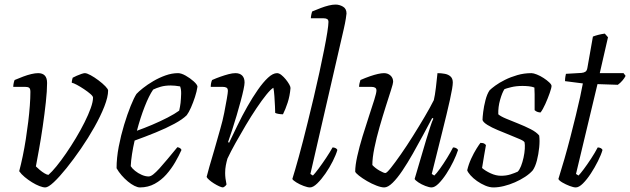

<svg xmlns="http://www.w3.org/2000/svg" viewBox="-20 -820 2757 840"><path d="M178 0Q168 0 152.5 -6Q137 -12 120 -22.5Q103 -33 88 -45.5Q73 -58 64 -71Q72 -101 79.5 -137Q87 -173 93 -211.5Q99 -250 103.5 -287Q108 -324 110.5 -358Q113 -392 113 -418Q113 -432 107.5 -436Q102 -440 90 -440H38Q38 -448 40 -457Q42 -466 44 -470Q63 -478 81.5 -485Q100 -492 117 -496Q134 -500 147 -500Q166 -500 176 -489.5Q186 -479 186 -457Q186 -423 180.5 -372.5Q175 -322 167 -267Q159 -212 150.5 -165.5Q142 -119 137 -92Q143 -86 153.5 -77Q164 -68 175 -61.5Q186 -55 192 -55Q207 -68 227 -92.5Q247 -117 269 -149Q291 -181 312 -216Q333 -251 350 -285Q367 -319 377 -347Q387 -375 387 -393Q387 -399 375.5 -409Q364 -419 347.5 -430Q331 -441 316 -449Q301 -457 294 -458Q294 -464 295.5 -470.5Q297 -477 298 -480Q305 -484 315.5 -488.5Q326 -493 336 -496.5Q346 -500 351 -500Q360 -500 376.5 -491Q393 -482 411 -468.5Q429 -455 441 -442.5Q453 -430 453 -424Q453 -396 436.5 -354Q420 -312 393 -264Q366 -216 334 -169.5Q302 -123 271 -84.5Q240 -46 215.5 -23Q191 0 178 0Z M592 0Q582 0 568 -7Q554 -14 539.5 -26Q525 -38 512 -53Q499 -68 490 -84Q490 -129 499.5 -178.5Q509 -228 523 -274Q537 -320 551.5 -356Q566 -392 577 -409Q586 -419 605.5 -434.5Q625 -450 650.5 -465Q676 -480 704 -490Q732 -500 759 -500Q773 -500 792.5 -489Q812 -478 827.5 -464Q843 -450 844 -441Q841 -420 833 -395.5Q825 -371 815.5 -349.5Q806 -328 797 -316Q779 -298 743 -278.5Q707 -259 661.5 -240.5Q616 -222 569 -205Q562 -175 557.5 -145.5Q553 -116 552 -93Q558 -83 571 -72.5Q584 -62 600 -55Q616 -48 630 -48Q639 -48 650.5 -57Q662 -66 677.5 -83Q693 -100 712.5 -123.5Q732 -147 756 -176Q763 -175 767.5 -172Q772 -169 774 -164Q763 -139 746.5 -110.5Q730 -82 708 -57Q686 -32 657 -16Q628 0 592 0ZM579 -248Q610 -259 645.5 -274Q681 -289 713 -305.5Q745 -322 764 -336Q766 -343 767.5 -353.5Q769 -364 770 -370Q772 -390 772.5 -409.5Q773 -429 768 -442Q757 -444 746 -445Q735 -446 727 -446Q702 -446 683 -440.5Q664 -435 650 -428Q632 -402 613 -353.5Q594 -305 579 -248Z M956 0Q950 0 939 -5Q928 -10 916 -17.5Q904 -25 895 -33Q886 -41 884 -46Q887 -59 896 -90.5Q905 -122 918 -165.5Q931 -209 944 -257Q954 -291 961 -326.5Q968 -362 972.5 -388.5Q977 -415 977 -422Q977 -433 971 -436.5Q965 -440 954 -440H902Q902 -448 903.5 -456Q905 -464 908 -470Q926 -478 944.5 -484.5Q963 -491 980 -495.5Q997 -500 1010 -500Q1029 -500 1039.5 -489.5Q1050 -479 1050 -459Q1050 -450 1045.5 -428.5Q1041 -407 1033 -377.5Q1025 -348 1015.5 -315.5Q1006 -283 996 -252.5Q986 -222 978 -199L982 -195Q999 -230 1019 -271.5Q1039 -313 1062 -353.5Q1085 -394 1108 -427Q1131 -460 1152.5 -480Q1174 -500 1192 -500Q1201 -500 1211 -492Q1221 -484 1230 -473Q1239 -462 1245 -451.5Q1251 -441 1251 -435Q1248 -400 1238.5 -371Q1229 -342 1218 -320Q1209 -320 1199.5 -321.5Q1190 -323 1184 -326Q1184 -335 1183 -355.5Q1182 -376 1180.5 -399Q1179 -422 1176 -436Q1165 -430 1145.5 -406Q1126 -382 1102.5 -347Q1079 -312 1055.5 -272.5Q1032 -233 1010.5 -194.5Q989 -156 975 -126Q971 -112 968 -96.5Q965 -81 965 -63Q965 -52 966.5 -39.5Q968 -27 971 -13Q969 -10 966.5 -7Q964 -4 956 0Z M1336 0Q1326 0 1308.5 -6.5Q1291 -13 1276.5 -22Q1262 -31 1259 -37Q1264 -54 1271.5 -78.5Q1279 -103 1287.5 -135Q1296 -167 1306 -204.5Q1316 -242 1326 -284Q1339 -337 1352.5 -393.5Q1366 -450 1377.5 -503.5Q1389 -557 1398 -602Q1407 -647 1412 -679Q1417 -711 1417 -724Q1417 -733 1411.5 -736.5Q1406 -740 1396 -740H1340Q1340 -746 1342 -756Q1344 -766 1346 -770Q1365 -778 1383.5 -785Q1402 -792 1418.5 -796Q1435 -800 1448 -800Q1465 -800 1480.5 -791Q1496 -782 1496 -761Q1496 -758 1493 -738.5Q1490 -719 1484 -693L1338 -59L1349 -52Q1358 -61 1374 -82.5Q1390 -104 1407 -129.5Q1424 -155 1435 -175Q1442 -175 1448 -172Q1454 -169 1456 -164Q1450 -143 1436 -115Q1422 -87 1404 -61Q1386 -35 1368 -17.5Q1350 0 1336 0Z M1661 0Q1648 0 1627 -8Q1606 -16 1585.5 -28Q1565 -40 1550.5 -51.5Q1536 -63 1534 -69Q1534 -96 1543 -136.5Q1552 -177 1566 -223Q1580 -269 1594 -311Q1608 -353 1617.5 -383.5Q1627 -414 1627 -424Q1627 -433 1621 -436.5Q1615 -440 1604 -440H1551Q1551 -447 1553 -456Q1555 -465 1557 -470Q1580 -480 1599 -486.5Q1618 -493 1633.5 -496.5Q1649 -500 1660 -500Q1677 -500 1688.5 -489.5Q1700 -479 1700 -462Q1700 -455 1690.5 -425.5Q1681 -396 1667.5 -353.5Q1654 -311 1640.5 -264Q1627 -217 1618 -173Q1609 -129 1609 -98Q1622 -84 1640.5 -73.5Q1659 -63 1666 -63Q1672 -63 1690 -85.5Q1708 -108 1733.5 -144.5Q1759 -181 1786 -224Q1813 -267 1837.5 -308.5Q1862 -350 1878 -382Q1883 -403 1887 -436.5Q1891 -470 1894 -500Q1911 -500 1926.5 -497Q1942 -494 1951.5 -485Q1961 -476 1961 -459Q1961 -440 1948.5 -383.5Q1936 -327 1915 -243.5Q1894 -160 1869 -59L1880 -52Q1889 -60 1904.5 -81.5Q1920 -103 1936 -129Q1952 -155 1962 -175Q1970 -175 1975.5 -172Q1981 -169 1984 -164Q1977 -142 1963.5 -114Q1950 -86 1933 -60Q1916 -34 1899 -17Q1882 0 1868 0Q1858 0 1841 -6.5Q1824 -13 1810.5 -22Q1797 -31 1794 -37L1845 -210Q1855 -242 1862.5 -265.5Q1870 -289 1876 -301L1871 -304Q1853 -270 1831 -229Q1809 -188 1786 -147.5Q1763 -107 1740.5 -73.5Q1718 -40 1697.5 -20Q1677 0 1661 0Z M2139 0Q2122 0 2103 -8Q2084 -16 2067 -28Q2050 -40 2038.5 -53Q2027 -66 2024 -75Q2030 -101 2041.5 -126Q2053 -151 2065 -170Q2077 -189 2082 -195Q2088 -195 2092.5 -194Q2097 -193 2100.5 -190.5Q2104 -188 2106 -185Q2103 -168 2098 -139.5Q2093 -111 2089 -85Q2104 -72 2127 -61.5Q2150 -51 2172 -51Q2195 -51 2213.5 -57Q2232 -63 2245 -69Q2253 -77 2259.5 -93.5Q2266 -110 2270.5 -130.5Q2275 -151 2276 -169Q2277 -187 2275 -197Q2273 -203 2254.5 -211Q2236 -219 2210 -229.5Q2184 -240 2157.5 -251Q2131 -262 2112.5 -273.5Q2094 -285 2091 -295Q2091 -306 2094 -330.5Q2097 -355 2104 -382Q2111 -409 2122 -425Q2130 -433 2147 -445.5Q2164 -458 2189 -470.5Q2214 -483 2243.5 -491.5Q2273 -500 2305 -500Q2314 -500 2329 -494Q2344 -488 2358.5 -478.5Q2373 -469 2383 -459.5Q2393 -450 2393 -444Q2393 -436 2385 -413Q2377 -390 2366 -365.5Q2355 -341 2345 -328Q2340 -328 2334.5 -329.5Q2329 -331 2325 -333.5Q2321 -336 2319 -338Q2319 -352 2319 -370.5Q2319 -389 2319 -407.5Q2319 -426 2318 -437Q2308 -441 2294 -442.5Q2280 -444 2266 -444Q2238 -444 2216 -438.5Q2194 -433 2187 -430Q2177 -415 2168 -383.5Q2159 -352 2160 -320Q2170 -311 2194 -301Q2218 -291 2247 -279.5Q2276 -268 2301.5 -255Q2327 -242 2339 -227Q2342 -205 2339 -175Q2336 -145 2329 -118Q2322 -91 2311 -75Q2298 -60 2277.5 -46.5Q2257 -33 2233 -22.5Q2209 -12 2184.5 -6Q2160 0 2139 0Z M2499 0Q2489 0 2472 -6.5Q2455 -13 2440.5 -21.5Q2426 -30 2423 -37Q2436 -78 2449.5 -125Q2463 -172 2475.5 -220.5Q2488 -269 2499 -314Q2510 -359 2518 -395.5Q2526 -432 2530 -455L2452 -465Q2452 -476 2453.5 -484.5Q2455 -493 2456 -497L2524 -501Q2535 -502 2541.5 -506.5Q2548 -511 2550 -524L2574 -660Q2584 -664 2597.5 -667.5Q2611 -671 2626 -673L2640 -657L2604 -500H2708L2717 -488Q2712 -478 2703 -467.5Q2694 -457 2683 -449L2594 -452L2500 -59L2511 -52Q2519 -60 2534 -80Q2549 -100 2566 -126Q2583 -152 2595 -175Q2602 -175 2608 -172Q2614 -169 2616 -164Q2610 -143 2596 -115Q2582 -87 2565 -61Q2548 -35 2530.5 -17.5Q2513 0 2499 0Z"/></svg>

Font: Texturina Medium 12pt Thin
Style: Italic
Weight: 250
Italic angle: -11°
Version: Version 1.002